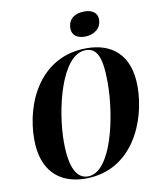

<svg xmlns="http://www.w3.org/2000/svg" viewBox="-100 -1013 912 1102"><g transform="rotate(-10 356.0 -462.0)"><path d="M446 -792C495 -792 543 -820 543 -875C543 -919 507 -935 467 -935C419 -935 372 -913 372 -852C372 -811 405 -792 446 -792ZM309 11C585 11 694 -258 694 -459C694 -649 585 -725 443 -725C174 -725 57 -477 57 -261C57 -79 157 11 309 11ZM325 1C263 1 222 -60 222 -218C222 -400 293 -715 437 -715C501 -715 529 -660 529 -510C529 -313 462 1 325 1Z"/></g></svg>

Font: Noto Serif Display Condensed ExtraBold
Style: Italic
Weight: 800
Width: 3
Italic angle: -12°
Designer: Monotype Design Team
Foundry: Monotype Imaging Inc.
Version: Version 2.009